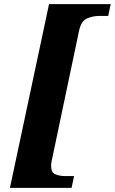

<svg xmlns="http://www.w3.org/2000/svg" viewBox="-20 -780 555 928"><path d="M28 128 217 -760H515L503 -703H460Q428 -703 400 -690.5Q372 -678 362 -631L230 -3Q227 10 227 21Q227 54 247.5 62.5Q268 71 295 71H338L326 128Z"/></svg>

Font: Noto Serif Tamil ExtraBold
Style: Italic
Weight: 800
Italic angle: -12°
Designer: Indian Type Foundry, Tom Grace, and the Monotype Design Team
Foundry: Monotype Imaging Inc.
Version: Version 2.003; ttfautohint (v1.8.4.7-5d5b)